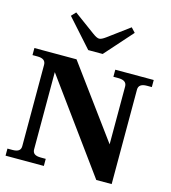

<svg xmlns="http://www.w3.org/2000/svg" viewBox="-138 -1095 1074 1206"><g transform="rotate(15 399.0 -492.0)"><path d="M180 -955 207 -984 346 -882Q373 -862 388 -862Q403 -862 430 -882L568 -984L595 -955L435 -775H341ZM11 -46H43Q71 -46 84 -55.5Q97 -65 97 -85V-614Q97 -654 43 -654H11V-700H285L624 -238V-614Q624 -654 569 -654H537V-700H787V-654H755Q701 -654 701 -614V0H601L174 -587V-85Q174 -65 187 -55.5Q200 -46 228 -46H260V0H11Z"/></g></svg>

Font: Taviraj ExtraBold
Style: Regular
Weight: 800
Designer: Katatrad Team
Foundry: CadsonDemak
Version: Version 1.001